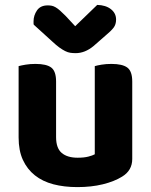

<svg xmlns="http://www.w3.org/2000/svg" viewBox="-20 -749 616 784"><path d="M520 -100Q520 -53 479 -28Q447 -8 400 3.5Q353 15 296 15Q242 15 198 3.5Q154 -8 122.5 -33Q91 -58 73.5 -96Q56 -134 56 -188V-479Q67 -482 85 -485Q103 -488 125 -488Q170 -488 189.5 -473Q209 -458 209 -416V-189Q209 -144 232 -124.5Q255 -105 297 -105Q323 -105 340.5 -109.5Q358 -114 367 -119V-479Q377 -482 395 -485Q413 -488 435 -488Q480 -488 500 -473Q520 -458 520 -416ZM287 -642 377 -729Q412 -728 433 -711.5Q454 -695 454 -669Q454 -649 443.5 -635.5Q433 -622 410 -603L362 -561Q327 -532 289 -532Q277 -532 267 -533.5Q257 -535 246 -540.5Q235 -546 222.5 -555Q210 -564 194 -579L118 -648Q117 -650 117 -654Q117 -658 117 -662Q117 -686 131 -706.5Q145 -727 175 -727Q184 -727 191.5 -725.5Q199 -724 207.5 -719Q216 -714 225.5 -705.5Q235 -697 248 -684Z"/></svg>

Font: Baloo Tammudu 2
Style: Bold
Weight: 700
Designer: Maithili Shingre, Omkar Shende and Ek Type
Foundry: Ek Type
Version: Version 1.640;hotconv 1.0.111;makeotfexe 2.5.65597; ttfautoh